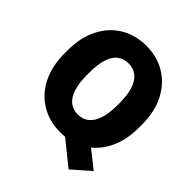

<svg xmlns="http://www.w3.org/2000/svg" viewBox="-228 -869 1148 1148"><g transform="rotate(45 346.0 -295.0)"><path d="M653.8 32.2 540.5 131.3 341.8 -29.3 451.7 -128.4ZM661.6 -344.7Q661.6 -234.4 621.3 -155Q581.1 -75.7 510.3 -33Q439.5 9.8 348.1 9.8Q255.9 9.8 184.6 -33Q113.3 -75.7 73 -155Q32.7 -234.4 32.7 -344.7V-365.7Q32.7 -476.1 72.8 -555.4Q112.8 -634.8 183.8 -677.7Q254.9 -720.7 347.2 -720.7Q438.5 -720.7 509.5 -677.7Q580.6 -634.8 621.1 -555.4Q661.6 -476.1 661.6 -365.7ZM475.6 -366.7Q475.6 -434.1 460.4 -479.5Q445.3 -524.9 416.7 -547.9Q388.2 -570.8 347.2 -570.8Q304.2 -570.8 275.6 -547.9Q247.1 -524.9 232.9 -479.5Q218.8 -434.1 218.8 -366.7V-344.7Q218.8 -278.8 233.2 -232.9Q247.6 -187 276.4 -163.3Q305.2 -139.6 348.1 -139.6Q389.2 -139.6 417.5 -163.3Q445.8 -187 460.7 -232.9Q475.6 -278.8 475.6 -344.7Z"/></g></svg>

Font: Heebo Black
Style: Regular
Weight: 900
Designer: Oded Ezer
Foundry: Ezer Type House
Version: Version 3.100